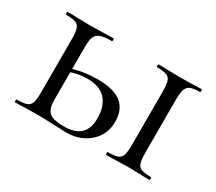

<svg xmlns="http://www.w3.org/2000/svg" viewBox="-82 -546 798 708"><g transform="rotate(30 317.0 -192.0)"><path d="M387 -122Q387 -68 348 -33Q309 2 250 2Q235 2 193 0Q145 -2 125 -2L72 -1Q58 0 32 0Q29 0 29 -6Q29 -12 32 -12Q60 -12 73.5 -17Q87 -22 91.5 -36.5Q96 -51 96 -81V-305Q96 -335 91.5 -349.5Q87 -364 74 -369Q61 -374 33 -374Q30 -374 30 -380Q30 -386 33 -386Q58 -386 72 -385L125 -384L183 -385Q199 -386 227 -386Q230 -386 230 -380Q230 -374 227 -374Q194 -374 178.5 -368Q163 -362 157.5 -347.5Q152 -333 152 -303V-212Q197 -226 255 -226Q321 -226 354 -200.5Q387 -175 387 -122ZM603 0Q578 0 563 -1L513 -2L461 -1Q446 0 419 0Q417 0 417 -6Q417 -12 419 -12Q447 -12 460.5 -17Q474 -22 478.5 -36.5Q483 -51 483 -81V-305Q483 -335 478.5 -349.5Q474 -364 461 -369Q448 -374 420 -374Q418 -374 418 -380Q418 -386 420 -386Q446 -386 460 -385L513 -384L564 -385Q579 -386 603 -386Q605 -386 605 -380Q605 -374 603 -374Q575 -374 562 -368Q549 -362 544.5 -347.5Q540 -333 540 -303V-81Q540 -51 544.5 -36.5Q549 -22 562 -17Q575 -12 603 -12Q605 -12 605 -6Q605 0 603 0ZM324 -100Q324 -151 298.5 -180Q273 -209 220 -209Q184 -209 152 -198V-81Q152 -43 168 -28Q184 -13 232 -13Q324 -13 324 -100Z"/></g></svg>

Font: Cormorant Garamond
Style: Regular
Weight: 400
Designer: Christian Thalmann (Catharsis Fonts)
Version: Version 3.000